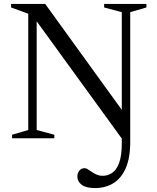

<svg xmlns="http://www.w3.org/2000/svg" viewBox="-20 -705 800 979"><path d="M629.5 -105.5 623.5 32.5 151 -618.5 167 -636.5V-42L257 -18V0H41.5V-18L124 -42V-635L36.5 -667V-685H210.5ZM644 19Q644 100.5 621 152.8Q598 205 557.5 229.5Q517 254 464 254Q419.5 254 397 237.5Q374.5 221 374.5 195.5Q374.5 177.5 384.8 165Q395 152.5 411.5 152.5Q419.5 152.5 428.5 158.5Q437.5 164.5 449 172.2Q460.5 180 474 185.8Q487.5 191.5 503 191.5Q529 191.5 551.2 177Q573.5 162.5 587.2 126.2Q601 90 601 24.5V-643L511 -667V-685H726.5V-667L644 -643Z"/></svg>

Font: Newsreader 36pt
Style: Regular
Weight: 400
Designer: Hugues Gentile
Foundry: Production Type
Version: Version 1.003